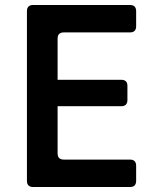

<svg xmlns="http://www.w3.org/2000/svg" viewBox="-20 -750 640 770"><path d="M113 0Q88 0 88 -25V-705Q88 -730 113 -730H501Q526 -730 526 -705V-645Q526 -620 501 -620H236Q211 -620 211 -595V-430H466Q491 -430 491 -406V-349Q491 -324 466 -324H211V-135Q211 -110 236 -110H501Q526 -110 526 -85V-25Q526 0 501 0Z"/></svg>

Font: Pitagon Sans Mono
Style: Bold
Weight: 700
Monospace: yes
Designer: Travis Tran
Foundry: Pitagon
Version: Version 1.001; ttfautohint (v1.8.4.7-5d5b);gftools[0.9.26]